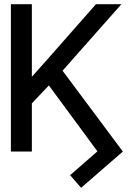

<svg xmlns="http://www.w3.org/2000/svg" viewBox="-20 -727 641 921"><path d="M132.8 0H32.2V-707H132.8ZM262.7 -368.2 100.6 -197.3 81.1 -300.8 203.1 -437.5 440.4 -707H562.5ZM369.1 173.8 316.4 113.3 447.3 -1 202.1 -334 262.7 -411.1 569.3 0Z"/></svg>

Font: Pretendard GOV Variable
Style: Regular
Weight: 400
Designer: Base glyphs from Inter by Rasmus Andersson; Hangul glyphs from Noto Sans CJK(Source Han Sans) by Jang Soo-young and Kang
Foundry: Kil Hyung-jin
Version: Version 1.307;Glyphs 3.2 (3192)